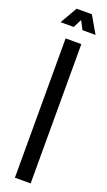

<svg xmlns="http://www.w3.org/2000/svg" viewBox="-204 -922 529 952"><g transform="rotate(20 61.0 -446.0)"><path d="M20 0V-735H103V0ZM-31 -802 21 -892H101.5L153.5 -802H84.5L61 -847L38.5 -802Z"/></g></svg>

Font: League Gothic Condensed
Style: Regular
Weight: 400
Width: 3
Designer: The League of Moveable Type
Version: Version 2.001